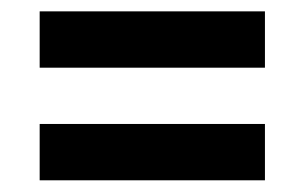

<svg xmlns="http://www.w3.org/2000/svg" viewBox="-20 -508 528 333"><path d="M439.5 -488.3V-390.6H48.8V-488.3ZM439.5 -293V-195.3H48.8V-293Z"/></svg>

Font: BabelStone Runic Elder Futhark
Style: Regular
Weight: 400
Designer: Andrew West
Foundry: BabelStone
Version: Version 3.005 March 14, 2022